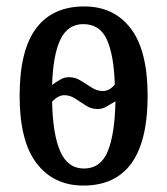

<svg xmlns="http://www.w3.org/2000/svg" viewBox="-20 -567 520 597"><path d="M239 10Q147 10 94 -59Q41 -128 41 -269Q41 -410 92 -478.5Q143 -547 242 -547Q334 -547 386.5 -478.5Q439 -410 439 -269Q439 10 239 10ZM300 -284Q320 -284 337 -304Q334 -397 312 -444.5Q290 -492 239 -492Q191 -492 168 -444.5Q145 -397 142 -303Q157 -314 169 -320.5Q181 -327 195 -327Q214 -327 231.5 -316Q249 -305 265.5 -294.5Q282 -284 300 -284ZM241 -43Q293 -43 315 -96.5Q337 -150 339 -252Q322 -242 310 -235Q298 -228 284 -228Q264 -228 247.5 -238.5Q231 -249 214.5 -260Q198 -271 180 -271Q161 -271 142 -251Q144 -149 167.5 -96Q191 -43 241 -43Z"/></svg>

Font: Noto Serif ExtraCondensed Medium
Style: Regular
Weight: 500
Width: 2
Designer: Monotype Design Team
Foundry: Monotype Imaging Inc.
Version: Version 2.015